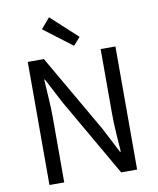

<svg xmlns="http://www.w3.org/2000/svg" viewBox="-102 -1047 926 1126"><g transform="rotate(-10 361.0 -484.5)"><path d="M100 -733H196L463 -271L541 -120H546Q542 -176 538 -235.5Q534 -295 534 -352V-733H622V0H527L260 -463L181 -614H177Q180 -558 184 -500.5Q188 -443 188 -385V0H100ZM215 -907 268 -969 425 -825 384 -779Z"/></g></svg>

Font: SpoqaHanSans-Regular
Style: Regular
Weight: 400
Designer: [Spoqa Han Sans] Dong-huui Kim \uAE40 \uB3D9 \uD718  Younghwa Kang \uAC15 \uC601 \uD654  [Noto Sans] Ryoko NISHIZUKA \u8
Foundry: Spoqa (http://www.spoqa-han-sans.com)
Version: Version 2.000